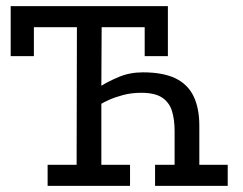

<svg xmlns="http://www.w3.org/2000/svg" viewBox="-20 -609 796 629"><path d="M312 -328Q334 -342 369.5 -357Q405 -372 448 -372Q514 -372 554.5 -352.5Q595 -333 614 -294Q633 -255 633 -197V-69H726V0H488V-69H552V-180Q552 -217 543.5 -245Q535 -273 511.5 -289Q488 -305 443 -305Q410 -305 382.5 -297.5Q355 -290 336.5 -281.5Q318 -273 312 -269V-69H406V0H136V-69H231L232 -520H91V-425H15V-589H530V-425H454V-520H313Z"/></svg>

Font: Podkova
Style: Regular
Weight: 400
Designer: Ilya Yudin
Foundry: Cyreal (www.cyreal.org)
Version: Version 2.103